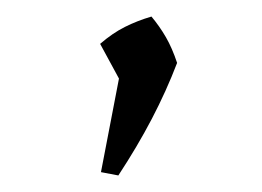

<svg xmlns="http://www.w3.org/2000/svg" viewBox="-20 -111 317 232"><path d="M102 97 127 -33 194 -35Q181 -1 163.5 32.5Q146 66 123 101ZM133 1 101 -58Q116 -71 131 -78.5Q146 -86 163 -91Q173 -79 180.5 -66Q188 -53 194 -35Z"/></svg>

Font: Piazzolla Thin ExtraLight
Style: Regular
Weight: 250
Version: Version 2.005